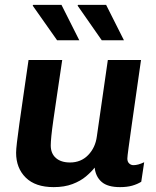

<svg xmlns="http://www.w3.org/2000/svg" viewBox="-20 -757 640 787"><path d="M200 10Q125 10 85.5 -29Q46 -68 46 -131Q46 -144 49.5 -174Q53 -204 59.5 -250.5Q66 -297 75.5 -362.5Q85 -428 97 -511H235Q223 -430 214 -369.5Q205 -309 199 -267Q193 -225 190.5 -199.5Q188 -174 188 -161Q188 -128 209 -109.5Q230 -91 267 -91Q312 -91 341.5 -121.5Q371 -152 377 -198L422 -511H558Q548 -440 538 -371Q528 -302 520 -245Q512 -188 507 -151.5Q502 -115 502 -107Q502 -94 509.5 -87Q517 -80 527 -80Q546 -80 571 -92L559 -12Q543 -2 522 4Q501 10 472 10Q421 10 396.5 -11.5Q372 -33 368 -70Q355 -53 332.5 -34Q310 -15 277 -2.5Q244 10 200 10ZM397 -592 298 -734 300 -737H415L488 -592ZM214 -592 114 -734 116 -737H232L305 -592Z"/></svg>

Font: Chivo Mono Medium SemiBold
Style: Italic
Weight: 600
Italic angle: -8.05°
Monospace: yes
Version: Version 1.008